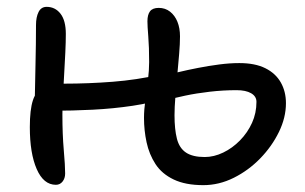

<svg xmlns="http://www.w3.org/2000/svg" viewBox="-20 -528 890 560"><path d="M143 11Q107 11 87 -35Q67 -81 67 -157Q67 -208 76 -235.5Q85 -263 107 -273.5Q129 -284 168 -284Q238 -284 308.5 -289.5Q379 -295 445 -310L470 -244Q424 -228 367 -219.5Q310 -211 250 -208Q190 -205 133 -205L81 -214Q82 -273 83.5 -338Q85 -403 85 -455Q85 -478 92.5 -493Q100 -508 116 -508Q141 -508 156.5 -488Q172 -468 172 -429Q172 -406 170.5 -374.5Q169 -343 167 -309Q165 -275 163.5 -244.5Q162 -214 162 -194Q162 -136 166 -90.5Q170 -45 170 -22Q170 -8 162.5 1.5Q155 11 143 11ZM573 12Q521 12 486.5 -4.5Q452 -21 433.5 -49.5Q415 -78 407.5 -113Q400 -148 400 -184Q400 -208 404 -236.5Q408 -265 411.5 -294Q415 -323 415 -347Q415 -391 412.5 -421.5Q410 -452 410 -466Q410 -485 417.5 -495Q425 -505 443 -505Q462 -505 476 -494Q490 -483 497.5 -464.5Q505 -446 505 -422Q505 -400 502.5 -370.5Q500 -341 497 -308.5Q494 -276 491.5 -245.5Q489 -215 489 -192Q489 -151 496 -123.5Q503 -96 522.5 -83Q542 -70 577 -70Q604 -70 631 -83Q658 -96 680 -118.5Q702 -141 715 -169.5Q728 -198 728 -231Q728 -247 712.5 -256Q697 -265 670 -265Q631 -265 592 -260.5Q553 -256 520 -249Q487 -242 462 -235Q453 -234 444.5 -238Q436 -242 431 -250.5Q426 -259 426 -269Q426 -283 432 -292Q438 -301 452 -305Q473 -311 500 -317.5Q527 -324 558 -330Q589 -336 619.5 -340Q650 -344 678 -344Q724 -344 754 -329Q784 -314 799 -287.5Q814 -261 814 -227Q814 -185 793.5 -143Q773 -101 739 -66Q705 -31 662 -9.5Q619 12 573 12Z"/></svg>

Font: Shantell Sans
Style: Regular
Weight: 400
Designer: Stephen Nixon, Anya Danilova, Shantell Martin
Foundry: Arrow Type
Version: Version 1.008;[ac192a2d6]